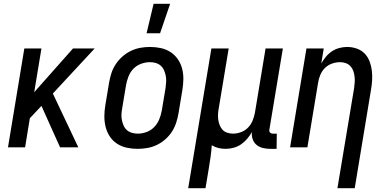

<svg xmlns="http://www.w3.org/2000/svg" viewBox="-20 -775 2040 1010"><path d="M392 0H296L198 -218L137 -153L112 0H22L108 -520H198L160 -290L364 -520H478L258 -283Z M704 8Q675 8 647 2Q619 -4 596 -19Q573 -34 558 -56.5Q543 -79 536 -106Q529 -133 529 -162Q529 -191 534 -221L554 -341Q558 -365 566 -390Q574 -415 589 -437.5Q604 -460 624.5 -478Q645 -496 669 -507.5Q693 -519 718.5 -523.5Q744 -528 769 -528Q798 -528 826 -522Q854 -516 877 -501Q900 -486 915.5 -463.5Q931 -441 938 -414Q945 -387 944.5 -358Q944 -329 939 -299L919 -179Q915 -155 907 -130Q899 -105 884.5 -82.5Q870 -60 849.5 -42Q829 -24 805 -12.5Q781 -1 755 3.5Q729 8 704 8ZM705 -72Q728 -72 751 -80.5Q774 -89 791 -106.5Q808 -124 817.5 -147Q827 -170 831 -193L851 -313Q853 -329 854 -345Q855 -361 852 -376Q849 -391 843 -405Q837 -419 826 -429Q815 -439 800 -443.5Q785 -448 769 -448Q746 -448 722.5 -439.5Q699 -431 682 -413.5Q665 -396 656 -373Q647 -350 643 -327L623 -207Q620 -191 619 -175Q618 -159 621 -144Q624 -129 630 -115Q636 -101 647 -91Q658 -81 673.5 -76.5Q689 -72 705 -72ZM751 -600 788 -755H875L822 -600Z M970 215 1092 -520H1183L1131 -207Q1128 -192 1127 -176.5Q1126 -161 1128 -146Q1130 -131 1135.5 -117Q1141 -103 1150.5 -92.5Q1160 -82 1175 -77Q1190 -72 1205 -72Q1226 -72 1247 -79.5Q1268 -87 1284 -103Q1300 -119 1308.5 -140Q1317 -161 1321 -182L1377 -520H1468L1397 -93Q1396 -89 1397 -85Q1398 -81 1400.5 -78Q1403 -75 1407 -73.5Q1411 -72 1416 -72H1436L1435 8H1402Q1382 8 1363 3.5Q1344 -1 1330 -12.5Q1316 -24 1309.5 -42Q1303 -60 1305 -80Q1294 -61 1279.5 -44Q1265 -27 1247 -15Q1229 -3 1208 2.5Q1187 8 1167 8Q1147 8 1128.5 3.5Q1110 -1 1094 -11Q1092 19 1088 48.5Q1084 78 1079 107L1061 215Z M1755 215 1843 -313Q1845 -328 1846 -343.5Q1847 -359 1845 -374Q1843 -389 1838 -403Q1833 -417 1823 -427.5Q1813 -438 1798.5 -443Q1784 -448 1769 -448Q1748 -448 1726.5 -440.5Q1705 -433 1689 -417Q1673 -401 1664.5 -380Q1656 -359 1653 -338L1597 0H1506L1592 -520H1683L1670 -441Q1680 -459 1694 -476Q1708 -493 1726 -505Q1744 -517 1765 -522.5Q1786 -528 1806 -528Q1832 -528 1856.5 -519.5Q1881 -511 1898 -493.5Q1915 -476 1924 -452.5Q1933 -429 1936 -404Q1939 -379 1937.5 -352.5Q1936 -326 1931 -299L1846 215Z"/></svg>

Font: Iosevka Term Curly Medium
Style: Italic
Weight: 500
Italic angle: -9°
Designer: Belleve Invis
Foundry: Belleve Invis
Version: Version 32.3.0